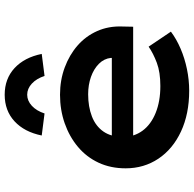

<svg xmlns="http://www.w3.org/2000/svg" viewBox="-24 -793 827 819"><g transform="rotate(-90 389.5 -383.5)"><path d="M412 10Q313 10 238 -25Q163 -60 122 -121.5Q81 -183 81 -261Q81 -325 105 -376.5Q129 -428 172.5 -464.5Q216 -501 273 -521Q330 -541 395 -541Q457 -541 511 -521Q565 -501 605 -466Q645 -431 666.5 -382.5Q688 -334 686 -277L685 -229H182L159 -320H568L552 -302V-324Q549 -353 527 -375Q505 -397 471 -409Q437 -421 397 -421Q344 -421 302.5 -405Q261 -389 238 -356Q215 -323 215 -272Q215 -225 241.5 -189Q268 -153 317.5 -133Q367 -113 432 -113Q491 -113 531 -128Q571 -143 600 -163L664 -68Q632 -44 591 -26.5Q550 -9 504 0.5Q458 10 412 10ZM315 -607 221 -619Q236 -693 281.5 -735Q327 -777 395 -777Q463 -777 508.5 -735Q554 -693 569 -619L475 -607Q464 -641 442.5 -661Q421 -681 395 -681Q369 -681 347.5 -661Q326 -641 315 -607Z"/></g></svg>

Font: Lexend Giga SemiBold
Style: Regular
Weight: 600
Designer: Bonnie Shaver-Troup, Thomas Jockin
Foundry: Lexend
Version: Version 1.007